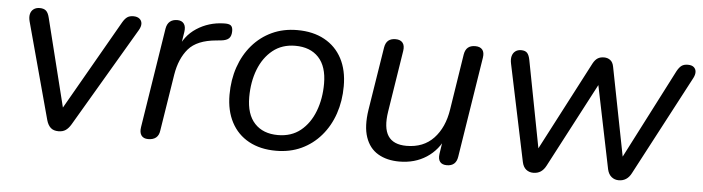

<svg xmlns="http://www.w3.org/2000/svg" viewBox="-38 -640 2902 793"><g transform="rotate(5 1412.5 -243.5)"><path d="M220.5 6.9Q200.1 6.9 188.4 -3.6Q176.7 -14 170.8 -34.6L62.3 -435.4Q58 -452.4 61.1 -465.3Q64.2 -478.2 74.2 -485.7Q84.2 -493.3 99.7 -493.3Q116.7 -493.3 125.9 -485Q135.1 -476.8 140 -455.9L238.6 -59.6H211.8L443.9 -464.6Q453.1 -480.1 462.8 -486.7Q472.5 -493.3 488 -493.3Q504 -493.3 513.3 -485.7Q522.6 -478.1 523.3 -465.9Q524 -453.7 515.2 -438.6L272.3 -26.3Q262.1 -9.2 250.1 -1.1Q238.2 6.9 220.5 6.9Z M592.4 6.9Q573 6.9 564.3 -5.2Q555.5 -17.3 559 -39.7L624.3 -454Q627.7 -473.9 639.4 -483.6Q651 -493.3 669.9 -493.3Q688.3 -493.3 697.3 -481.4Q706.3 -469.5 702.9 -447.1L690.7 -370.5H680.2Q700.7 -430 750.2 -462.2Q799.6 -494.5 861.6 -496.3Q883.7 -497.3 891.6 -490.7Q899.5 -484.2 899.5 -468.1Q899.5 -447.3 889.8 -437.6Q880.1 -427.9 857.7 -425.5L837.7 -423.5Q758 -416.5 722.9 -375.9Q687.8 -335.2 676.7 -267.8L639.4 -32.4Q637 -13 625.1 -3Q613.3 6.9 592.4 6.9Z M1122.3 8.9Q1057.2 8.9 1009.7 -17Q962.2 -42.9 936.8 -91.1Q911.4 -139.2 911.4 -205.2Q911.4 -266.9 929.5 -319.7Q947.6 -372.4 981.6 -412Q1015.7 -451.6 1062.6 -473.4Q1109.5 -495.3 1167.5 -495.3Q1233.2 -495.3 1280.4 -469.3Q1327.7 -443.4 1353.1 -395.5Q1378.4 -347.6 1378.4 -281.2Q1378.4 -219.4 1360.3 -166.7Q1342.3 -114 1308.2 -74.4Q1274.2 -34.8 1227.3 -12.9Q1180.4 8.9 1122.3 8.9ZM1124.8 -56.4Q1180.3 -56.4 1218.5 -87.1Q1256.6 -117.9 1276.5 -169.8Q1296.4 -221.7 1296.4 -284.1Q1296.4 -355.8 1261.6 -392.9Q1226.7 -430 1165 -430Q1110 -430 1071.6 -399.2Q1033.3 -368.4 1013.3 -317Q993.4 -265.7 993.4 -202.2Q993.4 -131 1028.3 -93.7Q1063.1 -56.4 1124.8 -56.4Z M1633.5 8.9Q1581.5 8.9 1545.1 -12.8Q1508.6 -34.5 1493.4 -79.2Q1478.1 -123.9 1488.6 -192.8L1530.3 -454.9Q1533.7 -474.8 1544.8 -484.1Q1556 -493.3 1574.9 -493.3Q1594.8 -493.3 1604.3 -481.6Q1613.7 -470 1610.3 -447.6L1570.1 -192.7Q1559.4 -125 1581.2 -91.6Q1603 -58.3 1657.6 -58.3Q1727.9 -58.3 1770.3 -103.2Q1812.7 -148.2 1824.3 -223.3L1860.5 -454.9Q1863.9 -474.8 1875.1 -484.1Q1886.2 -493.3 1905.2 -493.3Q1925.5 -493.3 1934.7 -481.9Q1944 -470.5 1940.6 -448.7L1874.7 -31.9Q1868.8 6.9 1830.5 6.9Q1811.6 6.9 1802.6 -4Q1793.7 -15 1796.6 -36.9L1809.8 -124.2L1818.9 -111.5Q1794.5 -53.9 1746.1 -22.5Q1697.8 8.9 1633.5 8.9Z M2188.9 6.9Q2171.9 6.9 2159.4 -3.1Q2146.9 -13.1 2142.5 -34.1L2058.6 -433.8Q2054.7 -451.8 2058.1 -465Q2061.5 -478.2 2071.2 -485.7Q2080.9 -493.3 2095.5 -493.3Q2112.6 -493.3 2120.6 -484.5Q2128.6 -475.7 2132.4 -455.8L2208.4 -59.9H2182.9L2394 -464.8Q2402.4 -480 2412.9 -486.6Q2423.5 -493.3 2439.2 -493.3Q2454.5 -493.3 2465.3 -484.9Q2476.2 -476.6 2479.6 -457.9L2557.6 -59.9H2534.9L2742.2 -463.2Q2751.4 -479.7 2761.1 -486.5Q2770.8 -493.3 2786.8 -493.3Q2802.9 -493.3 2811.4 -486Q2819.9 -478.7 2820.6 -467Q2821.3 -455.3 2814 -441.1L2595 -26.3Q2586.3 -9.7 2573.3 -1.4Q2560.4 6.9 2543.3 6.9Q2526.3 6.9 2513.6 -3.3Q2500.8 -13.6 2496 -34.1L2416.2 -422.8H2449.3L2241.6 -27.2Q2232.8 -10.2 2219.9 -1.6Q2207 6.9 2188.9 6.9Z"/></g></svg>

Font: Nunito ExtraLight
Style: Italic
Weight: 200
Italic angle: -9°
Designer: Vernon Adams
Foundry: Vernon Adams
Version: Version 3.602